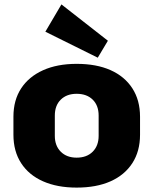

<svg xmlns="http://www.w3.org/2000/svg" viewBox="-20 -841 696 872"><path d="M328 11Q240 11 175.5 -17.5Q111 -46 76 -100Q41 -154 41 -229V-311Q41 -386 76 -439.5Q111 -493 175.5 -522Q240 -551 328 -551Q418 -551 482 -522.5Q546 -494 581 -440Q616 -386 616 -311V-229Q616 -154 581 -100Q546 -46 482 -17.5Q418 11 328 11ZM328 -125Q374 -125 401 -152Q428 -179 428 -224V-316Q428 -362 401 -388.5Q374 -415 328 -415Q283 -415 256 -388.5Q229 -362 229 -316V-224Q229 -179 256 -152Q283 -125 328 -125ZM470 -656 424 -579 186 -697 259 -821Z"/></svg>

Font: Pathway Extreme SemiCondensed ExtraBold
Style: Regular
Weight: 800
Width: 4
Version: Version 1.001;gftools[0.9.26]